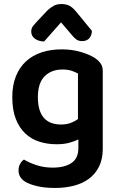

<svg xmlns="http://www.w3.org/2000/svg" viewBox="-20 -733 592 953"><path d="M369 -41Q349 -31 322.5 -24Q296 -17 261 -17Q216 -17 176 -29.5Q136 -42 106 -70Q76 -98 58.5 -142.5Q41 -187 41 -251Q41 -309 58.5 -353.5Q76 -398 108.5 -428Q141 -458 186 -473Q231 -488 286 -488Q338 -488 381.5 -475Q425 -462 451 -445Q469 -433 479.5 -418Q490 -403 490 -380V6Q490 57 471.5 94Q453 131 421 154.5Q389 178 346 189Q303 200 253 200Q201 200 162.5 190.5Q124 181 105 169Q72 148 72 113Q72 94 80 80Q88 66 99 59Q125 75 162 87Q199 99 241 99Q301 99 335 76Q369 53 369 2ZM282 -115Q311 -115 331.5 -123Q352 -131 367 -142V-368Q353 -376 334.5 -382Q316 -388 290 -388Q235 -388 201.5 -354.5Q168 -321 168 -251Q168 -213 176.5 -187Q185 -161 200.5 -145Q216 -129 237 -122Q258 -115 282 -115ZM283 -622Q258 -593 239 -572.5Q220 -552 199 -527Q170 -528 152.5 -541.5Q135 -555 135 -576Q135 -592 143.5 -603Q152 -614 168 -631L215 -681Q231 -696 247 -704.5Q263 -713 285 -713Q306 -713 322.5 -705.5Q339 -698 359 -674L436 -580Q436 -559 424 -544Q412 -529 387 -529Q370 -529 358.5 -537.5Q347 -546 336 -560Z"/></svg>

Font: Baloo Da 2 SemiBold
Style: Regular
Weight: 600
Designer: Noopur Datye, Sulekha Rajkumar and Ek Type
Foundry: Ek Type
Version: Version 1.640;hotconv 1.0.111;makeotfexe 2.5.65597; ttfautoh